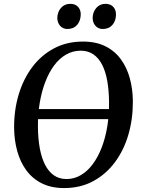

<svg xmlns="http://www.w3.org/2000/svg" viewBox="-20 -969 738 1000"><path d="M115 -348.5 117 -401H592L590 -348.5ZM314 10.5Q247 10.5 198 -14Q149 -38.5 117.2 -81.8Q85.5 -125 69.8 -182Q54 -239 53.5 -304Q53 -395.5 77.2 -476.5Q101.5 -557.5 148.2 -619.8Q195 -682 261.5 -717.2Q328 -752.5 412 -752.5Q480 -752.5 529 -728Q578 -703.5 609.5 -660.2Q641 -617 656.2 -561Q671.5 -505 672 -441.5Q672.5 -350 648.8 -268.2Q625 -186.5 578.5 -124Q532 -61.5 465.5 -25.5Q399 10.5 314 10.5ZM326 -36.5Q366.5 -36.5 401.2 -57Q436 -77.5 463.2 -114.2Q490.5 -151 509.8 -201Q529 -251 538.8 -310.5Q548.5 -370 548 -435.5Q547.5 -497 538.8 -546.8Q530 -596.5 512 -631.8Q494 -667 466.2 -686Q438.5 -705 400 -705Q359.5 -705 324.5 -685Q289.5 -665 262.2 -628.5Q235 -592 216 -542.5Q197 -493 187 -433.8Q177 -374.5 177.5 -309.5Q178 -247 187.2 -196.8Q196.5 -146.5 214.8 -110.8Q233 -75 260.8 -55.8Q288.5 -36.5 326 -36.5ZM331 -818Q308 -818 293.2 -834.5Q278.5 -851 278.5 -876.5Q279.5 -907.5 298 -928.2Q316.5 -949 345.5 -949Q372.5 -949 386.8 -933Q401 -917 400.5 -893.5Q400 -860.5 381.5 -839.2Q363 -818 331 -818ZM515 -818Q492 -818 477.2 -834.5Q462.5 -851 462.5 -876.5Q463.5 -907.5 482 -928.2Q500.5 -949 529 -949Q556 -949 570.2 -933Q584.5 -917 584 -893.5Q584 -860.5 565.5 -839.2Q547 -818 515 -818Z"/></svg>

Font: Merriweather 48pt Medium
Style: Italic
Weight: 500
Italic angle: -7.8°
Version: Version 2.101